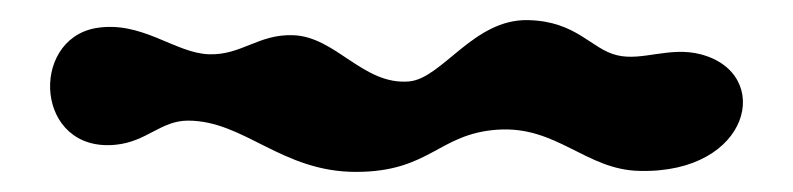

<svg xmlns="http://www.w3.org/2000/svg" viewBox="-20 -38 789 191"><path d="M594 17C619 23 646 8 677 16C750 35 727 135 616 132C563 131 534 87 475 91C416 95 408 133 334 133C260 133 223 82 167 82C140 82 126 103 95 106C15 114 9 2 75 -10C121 -18 154 15 188 16C220 17 237 -4 271 -3C314 -2 341 47 387 43C420 40 451 -19 505 -18C554 -17 568 11 594 17Z"/></svg>

Font: PicNic
Style: Regular
Weight: 400
Designer: Mariel Nils
Foundry: Velvetyne Type Foundry
Version: Version 2.000;Glyphs 3.2.3 (3260)